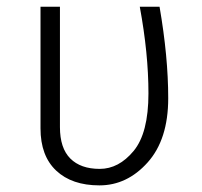

<svg xmlns="http://www.w3.org/2000/svg" viewBox="-20 -543 604 574"><path d="M101.1 -159.2V-522.9H159.2V-163.1Q159.2 -100.1 190.2 -69.1Q221.2 -38.1 278.1 -38.1Q335 -38.1 379.4 -91.6Q423.8 -145 423.8 -263.9Q423.8 -382.8 397.9 -522.9H457Q482.9 -373 482.9 -249.5Q482.9 -126 421.4 -57.4Q359.9 11.2 277.3 11.2Q194.8 11.2 147.9 -33Q101.1 -77.1 101.1 -159.2Z"/></svg>

Font: FiraSans-Light
Style: Regular
Weight: 300
Designer: Carrois Corporate & Edenspiekermann AG
Foundry: Carrois Corporate GbR & Edenspiekermann AG
Version: Version 3.106;PS 003.106;hotconv 1.0.70;makeotf.lib2.5.58329